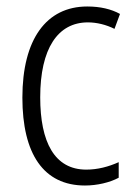

<svg xmlns="http://www.w3.org/2000/svg" viewBox="-20 -562 414 592"><path d="M242 10C279 10 318 1 346 -14V-62C315 -48 281 -39 246 -39C148 -39 104 -124 104 -262C104 -412 158 -493 251 -493C278 -493 307 -486 333 -473L350 -519C323 -534 289 -542 249 -542C123 -542 49 -441 49 -261C49 -88 114 10 242 10Z"/></svg>

Font: Noto Sans Myanmar Condensed Light
Style: Regular
Weight: 300
Width: 3
Designer: Monotype Design Team
Foundry: Monotype Imaging Inc.
Version: Version 2.107